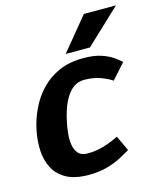

<svg xmlns="http://www.w3.org/2000/svg" viewBox="-107 -779 732 867"><g transform="rotate(-15 258.5 -346.0)"><path d="M201.7 8Q136.7 8 97 -14Q57.3 -36 38.3 -73Q19.3 -110 17.2 -156Q15 -202 25 -250Q35 -298 56.8 -344Q78.7 -390 113.5 -427Q148.3 -464 197.5 -486Q246.7 -508 311.7 -508L291 -412.3Q261 -412.3 240 -396.3Q219 -380.3 204.5 -355.2Q190 -330 180.8 -302.2Q171.7 -274.3 167 -250Q161.7 -225.7 158.7 -197.5Q155.7 -169.3 159.7 -144Q163.7 -118.7 178 -102.8Q192.3 -87 222.3 -87ZM200.7 8 221.3 -87Q262.3 -87 300.8 -99.2Q339.3 -111.3 367.3 -126.3L400.7 -55Q382.7 -44 354.8 -29Q327 -14 289 -3Q251 8 200.7 8ZM419.3 -374Q398 -389 364.8 -400.7Q331.7 -412.3 290.7 -412.3L311.3 -508Q361.7 -508 394.8 -497Q428 -486 448.8 -471.3Q469.7 -456.7 482.7 -444.7ZM517 -700 354.3 -546.7H241L367 -700Z"/></g></svg>

Font: Epunda Sans Light
Style: Italic
Weight: 300
Italic angle: -12.0243°
Designer: Simon Atzbach
Foundry: typofactur
Version: Version 2.204